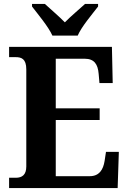

<svg xmlns="http://www.w3.org/2000/svg" viewBox="-20 -951 650 971"><path d="M245 -771H373C392 -816 447 -880 476 -918V-931H410C384 -907 336 -867 308 -838C280 -867 233 -907 207 -931H142V-918C171 -880 225 -816 245 -771ZM26 0H575L581 -183H516L509 -137C502 -93 482 -60 434 -60H262V-344H484V-403H262V-654H408C457 -654 475 -626 479 -577L483 -531H550L546 -714H26V-662H59C88 -662 113 -654 113 -600V-109C113 -67 92 -52 60 -52H26Z"/></svg>

Font: Noto Serif Myanmar SemiCondensed
Style: Bold
Weight: 700
Width: 4
Designer: Ben Mitchell and the Monotype Design Team
Foundry: Monotype Imaging Inc.
Version: Version 2.106